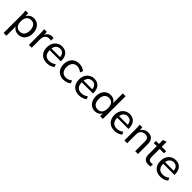

<svg xmlns="http://www.w3.org/2000/svg" viewBox="395 -2460 4400 4400"><g transform="rotate(45 2595.0 -260.0)"><path d="M76 216V-362Q76 -397 74.5 -432.5Q73 -468 68 -503H154L163 -400L155 -387Q172 -449 220 -482.5Q268 -516 335 -516Q401 -516 451.5 -482.5Q502 -449 530.5 -390Q559 -331 559 -252Q559 -173 530.5 -114.5Q502 -56 452 -24.5Q402 7 335 7Q268 7 220 -26.5Q172 -60 155 -121L167 -132V216ZM316 -67Q387 -67 426 -115Q465 -163 465 -252Q465 -341 426 -391Q387 -441 316 -441Q244 -441 205 -392.5Q166 -344 166 -254Q166 -164 205 -115.5Q244 -67 316 -67Z M680 0V-362Q680 -397 678.5 -432.5Q677 -468 672 -503H758L769 -378L758 -382Q771 -448 817.5 -481.5Q864 -515 922 -515Q936 -515 947.5 -513.5Q959 -512 969 -509L968 -426Q943 -435 912 -435Q861 -435 830 -413Q799 -391 785 -357Q771 -323 771 -284V0Z M1455 -59Q1422 -28 1370 -10.5Q1318 7 1264 7Q1185 7 1128 -24Q1071 -55 1040 -113.5Q1009 -172 1009 -253Q1009 -331 1039.5 -390Q1070 -449 1124 -482.5Q1178 -516 1248 -516Q1316 -516 1364.5 -486Q1413 -456 1438.5 -400.5Q1464 -345 1464 -268V-252H1089V-308H1412L1384 -272Q1386 -357 1351 -402Q1316 -447 1249 -447Q1179 -447 1139.5 -397.5Q1100 -348 1100 -259Q1100 -163 1142 -114.5Q1184 -66 1266 -66Q1310 -66 1350 -80.5Q1390 -95 1426 -124Z M1799 7Q1723 7 1668.5 -25Q1614 -57 1584 -115Q1554 -173 1554 -252Q1554 -330 1584.5 -390Q1615 -450 1671 -483Q1727 -516 1803 -516Q1855 -516 1903 -498.5Q1951 -481 1982 -450L1953 -384Q1917 -412 1881.5 -426.5Q1846 -441 1808 -441Q1735 -441 1691.5 -392Q1648 -343 1648 -252Q1648 -163 1691 -115Q1734 -67 1809 -67Q1845 -67 1881 -81Q1917 -95 1953 -124L1982 -58Q1950 -28 1901 -10.5Q1852 7 1799 7Z M2497 -59Q2464 -28 2412 -10.5Q2360 7 2306 7Q2227 7 2170 -24Q2113 -55 2082 -113.5Q2051 -172 2051 -253Q2051 -331 2081.5 -390Q2112 -449 2166 -482.5Q2220 -516 2290 -516Q2358 -516 2406.5 -486Q2455 -456 2480.5 -400.5Q2506 -345 2506 -268V-252H2131V-308H2454L2426 -272Q2428 -357 2393 -402Q2358 -447 2291 -447Q2221 -447 2181.5 -397.5Q2142 -348 2142 -259Q2142 -163 2184 -114.5Q2226 -66 2308 -66Q2352 -66 2392 -80.5Q2432 -95 2468 -124Z M3078 0H2988V-133L3000 -121Q2983 -60 2935 -26.5Q2887 7 2819 7Q2754 7 2703.5 -25.5Q2653 -58 2624.5 -117.5Q2596 -177 2596 -256Q2596 -335 2624 -393.5Q2652 -452 2702.5 -484Q2753 -516 2819 -516Q2887 -516 2935 -482Q2983 -448 3000 -388L2987 -376V-736H3078ZM2839 -67Q2910 -67 2949 -115.5Q2988 -164 2988 -254Q2988 -343 2949.5 -392Q2911 -441 2839 -441Q2768 -441 2728 -392.5Q2688 -344 2688 -256Q2688 -166 2728 -116.5Q2768 -67 2839 -67Z M3646 -59Q3613 -28 3561 -10.5Q3509 7 3455 7Q3376 7 3319 -24Q3262 -55 3231 -113.5Q3200 -172 3200 -253Q3200 -331 3230.5 -390Q3261 -449 3315 -482.5Q3369 -516 3439 -516Q3507 -516 3555.5 -486Q3604 -456 3629.5 -400.5Q3655 -345 3655 -268V-252H3280V-308H3603L3575 -272Q3577 -357 3542 -402Q3507 -447 3440 -447Q3370 -447 3330.5 -397.5Q3291 -348 3291 -259Q3291 -163 3333 -114.5Q3375 -66 3457 -66Q3501 -66 3541 -80.5Q3581 -95 3617 -124Z M3775 0V-362Q3775 -397 3773.5 -432.5Q3772 -468 3767 -503H3853L3862 -400L3852 -394Q3874 -453 3922.5 -484.5Q3971 -516 4034 -516Q4215 -516 4215 -315V0H4124V-310Q4124 -378 4097.5 -409.5Q4071 -441 4013 -441Q3946 -441 3906 -399.5Q3866 -358 3866 -288V0Z M4295 -433V-503H4625V-433ZM4623 -79V-3Q4606 2 4588.5 4.5Q4571 7 4551 7Q4477 7 4434.5 -35Q4392 -77 4392 -159V-631L4483 -663V-169Q4483 -130 4494.5 -108.5Q4506 -87 4525.5 -78.5Q4545 -70 4570 -70Q4584 -70 4596 -72Q4608 -74 4623 -79Z M5137 -59Q5104 -28 5052 -10.5Q5000 7 4946 7Q4867 7 4810 -24Q4753 -55 4722 -113.5Q4691 -172 4691 -253Q4691 -331 4721.5 -390Q4752 -449 4806 -482.5Q4860 -516 4930 -516Q4998 -516 5046.5 -486Q5095 -456 5120.5 -400.5Q5146 -345 5146 -268V-252H4771V-308H5094L5066 -272Q5068 -357 5033 -402Q4998 -447 4931 -447Q4861 -447 4821.5 -397.5Q4782 -348 4782 -259Q4782 -163 4824 -114.5Q4866 -66 4948 -66Q4992 -66 5032 -80.5Q5072 -95 5108 -124Z"/></g></svg>

Font: Muli Medium
Style: Regular
Weight: 500
Designer: Vernon Adams
Foundry: Vernon Adams
Version: Version 2.100; ttfautohint (v1.8.1.43-b0c9)